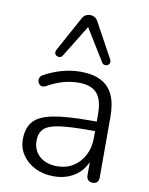

<svg xmlns="http://www.w3.org/2000/svg" viewBox="-86 -825 694 895"><g transform="rotate(10 261.0 -377.0)"><path d="M230 8Q181 8 142.5 -11Q104 -30 81.5 -63Q59 -96 59 -137Q59 -191 86 -222Q113 -253 177 -265.5Q241 -278 353 -278H396V-233H354Q264 -233 213.5 -225.5Q163 -218 143 -198Q123 -178 123 -142Q123 -97 154 -69Q185 -41 238 -41Q281 -41 313.5 -61.5Q346 -82 365 -118Q384 -154 384 -200V-314Q384 -381 357 -411.5Q330 -442 271 -442Q233 -442 197.5 -432Q162 -422 122 -400Q111 -394 102.5 -396Q94 -398 89.5 -404Q85 -410 83.5 -418.5Q82 -427 86 -435Q90 -443 100 -448Q142 -471 185.5 -482.5Q229 -494 270 -494Q329 -494 367.5 -474Q406 -454 424.5 -414Q443 -374 443 -311V-25Q443 -10 436 -2Q429 6 415 6Q401 6 393 -2Q385 -10 385 -25V-117H395Q386 -78 363 -50Q340 -22 306 -7Q272 8 230 8ZM395 -575Q400 -565 397.5 -557.5Q395 -550 388 -546.5Q381 -543 373.5 -544.5Q366 -546 361 -554L268 -705L175 -554Q170 -546 162.5 -544.5Q155 -543 148 -546.5Q141 -550 138.5 -557.5Q136 -565 141 -575L229 -736Q236 -750 246 -756Q256 -762 268 -762Q280 -762 290 -756Q300 -750 307 -736Z"/></g></svg>

Font: Nunito ExtraLight Light
Style: Regular
Weight: 300
Version: Version 3.602